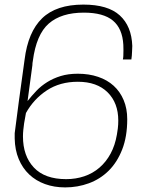

<svg xmlns="http://www.w3.org/2000/svg" viewBox="-20 -808 640 836"><path d="M268 -28Q310 -28 347 -40.5Q384 -53 413 -78Q442 -103 461.5 -139Q481 -175 489 -222Q491 -232 493 -248.5Q495 -265 495 -283Q495 -360 448.5 -406Q402 -452 319 -452Q241 -452 184 -414.5Q127 -377 93 -316L85 -271Q83 -257 81.5 -242.5Q80 -228 80 -214Q80 -129 127.5 -78.5Q175 -28 268 -28ZM123 -543Q122 -538 121.5 -533.5Q121 -529 121 -524L100 -368Q118 -391 138.5 -412.5Q159 -434 185.5 -450.5Q212 -467 244.5 -477Q277 -487 319 -487Q367 -487 407 -473.5Q447 -460 475 -434.5Q503 -409 518.5 -372Q534 -335 534 -289Q534 -213 512 -157Q490 -101 453 -64.5Q416 -28 367 -10Q318 8 264 8Q216 8 176 -6.5Q136 -21 107 -48.5Q78 -76 61.5 -115.5Q45 -155 44 -205V-219V-228Q52 -291 62.5 -370Q73 -449 87 -548Q102 -669 163.5 -728.5Q225 -788 343 -788Q450 -788 501.5 -741Q553 -694 556 -608Q556 -602 555.5 -596Q555 -590 555 -584Q555 -575 554 -566Q553 -557 552 -549H515Q517 -559 517 -565Q518 -590 517 -613Q513 -684 471.5 -718.5Q430 -753 345 -753Q247 -753 192.5 -705.5Q138 -658 123 -543Z"/></svg>

Font: Tanohe Sans ExtraLight
Style: Italic
Weight: 200
Designer: Village Type and Design LLC & Cristiano Sobral
Foundry: Cooper Hewitt Smithsonian Design Museum
Version: Version 1.00;September 29, 2021;FontCreator 13.0.0.2655 64-b